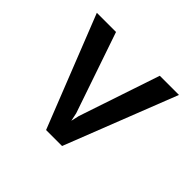

<svg xmlns="http://www.w3.org/2000/svg" viewBox="-127 -691 854 854"><g transform="rotate(45 300.0 -264.0)"><path d="M292 -147.5 300.3 -108.4 309.1 -147 437 -528.3H557.6L350.6 0H250L41 -528.3H161.6Z"/></g></svg>

Font: Roboto Mono
Style: Regular
Weight: 500
Designer: Google
Version: Version 2.000986; 2015; ttfautohint (v1.3)